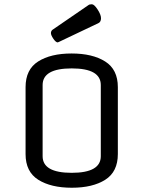

<svg xmlns="http://www.w3.org/2000/svg" viewBox="-20 -866 673 901"><path d="M453 -133V-467Q453 -545 316.5 -545Q180 -545 180 -467V-133Q180 -55 316.5 -55Q453 -55 453 -133ZM533 -457V-143Q533 -60 474 -22.5Q415 15 317 15Q219 15 159.5 -22.5Q100 -60 100 -143V-457Q100 -540 159 -577.5Q218 -615 316 -615Q414 -615 473.5 -577.5Q533 -540 533 -457ZM258 -670 251 -667Q242 -667 230.5 -684Q219 -701 219 -710.5Q219 -720 226 -726L395 -842Q400 -846 411 -846Q422 -846 438 -821.5Q454 -797 454 -780.5Q454 -764 443 -758Z"/></svg>

Font: Offside
Style: Regular
Weight: 400
Designer: Eduardo Rodriguez Tunni
Foundry: Eduardo Rodriguez Tunni
Version: Version 1.001